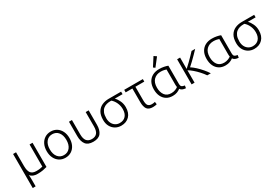

<svg xmlns="http://www.w3.org/2000/svg" viewBox="72 -2006 4922 3419"><g transform="rotate(-30 2532.5 -296.5)"><path d="M87 184V-516H148V-238Q148 -134 182.5 -89.5Q217 -45 298 -45Q340 -45 375.5 -50.5Q411 -56 426 -61V-516H487V-19Q452 -8 403 1Q354 10 293 10Q238 10 201 -5.5Q164 -21 143 -51Q146 -20 146.5 12Q147 44 147 74V184Z M864 10Q796 10 743 -23.5Q690 -57 660 -117.5Q630 -178 630 -259Q630 -340 660 -400.5Q690 -461 743 -494.5Q796 -528 864 -528Q933 -528 986 -494.5Q1039 -461 1069 -400.5Q1099 -340 1099 -259Q1099 -178 1069.5 -117.5Q1040 -57 987 -23.5Q934 10 864 10ZM864 -45Q943 -45 989 -103Q1035 -161 1035 -259Q1035 -357 989 -415Q943 -473 864 -473Q786 -473 740 -414.5Q694 -356 694 -259Q694 -161 740 -103Q786 -45 864 -45Z M1438 11Q1328 11 1282 -51Q1236 -113 1236 -220V-516H1297V-224Q1297 -129 1333 -86.5Q1369 -44 1438 -44Q1508 -44 1544 -86.5Q1580 -129 1580 -224V-516H1641V-220Q1641 -113 1594.5 -51Q1548 11 1438 11Z M2011 12Q1945 12 1892 -19Q1839 -50 1808.5 -106Q1778 -162 1778 -237Q1778 -338 1815 -399Q1852 -460 1914.5 -488Q1977 -516 2053 -516H2308V-464H2148Q2187 -426 2215 -366Q2243 -306 2243 -236Q2243 -119 2179.5 -53.5Q2116 12 2011 12ZM2011 -43Q2090 -43 2134.5 -93Q2179 -143 2179 -234Q2179 -302 2151 -363.5Q2123 -425 2077 -464H2051Q2015 -464 1978 -454Q1941 -444 1910 -419Q1879 -394 1860.5 -350Q1842 -306 1842 -237Q1842 -178 1864 -134.5Q1886 -91 1924.5 -67Q1963 -43 2011 -43Z M2665 7Q2577 7 2543.5 -41.5Q2510 -90 2510 -183V-464H2372V-516H2755V-464H2572V-184Q2572 -106 2596.5 -77Q2621 -48 2673 -48Q2693 -48 2708 -50.5Q2723 -53 2738 -57L2745 -4Q2732 0 2711.5 3.5Q2691 7 2665 7Z M3070 11Q2995 11 2942 -22.5Q2889 -56 2860.5 -116Q2832 -176 2832 -257Q2832 -344 2865 -404Q2898 -464 2956.5 -495Q3015 -526 3093 -526Q3145 -526 3192 -516.5Q3239 -507 3268 -495V-127Q3268 -79 3286 -64Q3304 -49 3347 -43L3339 9Q3257 5 3228 -42Q3201 -20 3161.5 -4.5Q3122 11 3070 11ZM3073 -44Q3116 -44 3153.5 -58.5Q3191 -73 3211 -90Q3206 -111 3206 -136V-453Q3191 -459 3160 -465.5Q3129 -472 3095 -472Q3006 -472 2951 -417Q2896 -362 2896 -256Q2896 -163 2939.5 -103.5Q2983 -44 3073 -44ZM3050 -578 3014 -604 3125 -777 3177 -741Z M3460 0V-516H3521V-282Q3566 -322 3609.5 -364.5Q3653 -407 3691 -446.5Q3729 -486 3757 -516H3831Q3798 -480 3755 -436.5Q3712 -393 3668.5 -351Q3625 -309 3588 -277Q3634 -248 3684.5 -201Q3735 -154 3780 -101Q3825 -48 3855 0H3782Q3749 -49 3703.5 -99Q3658 -149 3610 -190Q3562 -231 3521 -255V0Z M4155 11Q4080 11 4027 -22.5Q3974 -56 3945.5 -116Q3917 -176 3917 -257Q3917 -344 3950 -404Q3983 -464 4041.5 -495Q4100 -526 4178 -526Q4230 -526 4277 -516.5Q4324 -507 4353 -495V-127Q4353 -79 4371 -64Q4389 -49 4432 -43L4424 9Q4342 5 4313 -42Q4286 -20 4246.5 -4.5Q4207 11 4155 11ZM4158 -44Q4201 -44 4238.5 -58.5Q4276 -73 4296 -90Q4291 -111 4291 -136V-453Q4276 -459 4245 -465.5Q4214 -472 4180 -472Q4091 -472 4036 -417Q3981 -362 3981 -256Q3981 -163 4024.5 -103.5Q4068 -44 4158 -44Z M4747 12Q4681 12 4628 -19Q4575 -50 4544.5 -106Q4514 -162 4514 -237Q4514 -338 4551 -399Q4588 -460 4650.5 -488Q4713 -516 4789 -516H5044V-464H4884Q4923 -426 4951 -366Q4979 -306 4979 -236Q4979 -119 4915.5 -53.5Q4852 12 4747 12ZM4747 -43Q4826 -43 4870.5 -93Q4915 -143 4915 -234Q4915 -302 4887 -363.5Q4859 -425 4813 -464H4787Q4751 -464 4714 -454Q4677 -444 4646 -419Q4615 -394 4596.5 -350Q4578 -306 4578 -237Q4578 -178 4600 -134.5Q4622 -91 4660.5 -67Q4699 -43 4747 -43Z"/></g></svg>

Font: Ubuntu Sans Light
Style: Regular
Weight: 300
Designer: Dalton Maag Ltd
Foundry: Dalton Maag Ltd
Version: Version 1.006; ttfautohint (v1.8.4.7-5d5b)